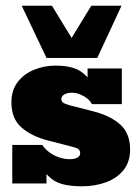

<svg xmlns="http://www.w3.org/2000/svg" viewBox="-20 -643 491 673"><path d="M267 10Q198 10 166.5 -12Q135 -34 127 -62L143 -70V0H23V-135H128Q139 -119 154.5 -108Q170 -97 188.5 -91Q207 -85 224 -85Q241 -85 251 -90.5Q261 -96 261 -106Q261 -115 255 -120Q249 -125 232 -129L150 -150Q91 -165 55.5 -196Q20 -227 20 -284Q20 -327 42 -355.5Q64 -384 99.5 -398.5Q135 -413 174 -413Q235 -413 265.5 -391Q296 -369 303 -341L287 -343V-403H407V-278H302Q297 -289 285.5 -298Q274 -307 260 -312.5Q246 -318 232 -318Q216 -318 205.5 -312Q195 -306 195 -295Q195 -288 201 -283.5Q207 -279 224 -274L306 -253Q366 -238 401 -207Q436 -176 436 -119Q436 -76 413.5 -47.5Q391 -19 352.5 -4.5Q314 10 267 10ZM143 -440 56 -623H162L231 -510L300 -623H406L321 -440Z"/></svg>

Font: Rokkitt Black
Style: Regular
Weight: 900
Designer: Vernon Adams
Foundry: Vernon Adams
Version: Version 3.103